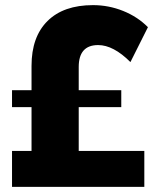

<svg xmlns="http://www.w3.org/2000/svg" viewBox="-20 -729 604 749"><path d="M287.1 -311V-140.1H543V0H26.9V-140.1H103V-311H26.9V-377H103V-472.2Q103 -585.4 165.5 -647.2Q228 -709 342.8 -709Q403.8 -709 460 -686.5Q516.1 -664.1 557.1 -623L488.8 -486.8Q422.4 -553.2 362.8 -553.2Q287.1 -553.2 287.1 -467.8V-377H453.1V-311Z"/></svg>

Font: Montserrat-Arabic
Style: Bold
Weight: 700
Designer: Mohamed Gaber
Foundry: Kief Type Foundry
Version: Version 5.008;PS 005.008;hotconv 1.0.88;makeotf.lib2.5.64775